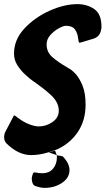

<svg xmlns="http://www.w3.org/2000/svg" viewBox="-54 -750 512 931"><path d="M97 2Q35 2 -22 -54Q-34 -66 -34 -84Q-34 -99 -28 -111L14 -191Q17 -191 29 -182Q31 -179 34 -178L33 -179Q58 -159 86 -148Q114 -137 135 -137Q169 -137 200 -158Q231 -179 231 -213Q231 -255 191 -291Q159 -320 114 -352V-351Q90 -368 67.5 -389Q45 -410 29.5 -435Q14 -460 14 -490Q14 -558 64.5 -612Q115 -666 186.5 -698Q258 -730 321 -730Q368 -730 403 -706Q438 -682 438 -621V-612L437 -611Q433 -574 401 -563L338 -544L331 -543Q327 -543 324.5 -566Q322 -589 309.5 -607Q297 -625 265 -625Q254 -625 231.5 -613Q209 -601 190.5 -580.5Q172 -560 172 -535Q172 -497 200.5 -472.5Q229 -448 269 -425L277 -420Q294 -412 313 -391Q332 -370 346.5 -334Q361 -298 361 -242Q361 -169 326 -114Q291 -59 228 -28Q224 -25 181 -11.5Q138 2 97 2ZM162 161Q143 161 121 153L112 150Q100 140 100 112Q100 109 102 104Q106 86 112 86Q120 86 133 89Q138 90 150 90Q185 90 203.5 67.5Q222 45 222 12L221 2L183 -11L213 -20L221 2Q231 5 235 5L250 8Q283 42 283 75Q283 112 247 136.5Q211 161 162 161Z"/></svg>

Font: Bangerz
Style: Regular
Weight: 400
Designer: vernon adams
Foundry: Vernon Adams
Version: Version 2.10;February 7, 2025;FontCreator 13.0.0.2683 64-bit